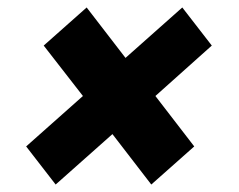

<svg xmlns="http://www.w3.org/2000/svg" viewBox="-20 -569 640 514"><path d="M129 -75 50 -177 202 -312 97 -447 212 -549 316 -414 468 -549 547 -447 396 -312 500 -177 385 -75 281 -210Z"/></svg>

Font: Faster One
Style: Regular
Weight: 400
Designer: Eduardo Rodriguez Tunni
Foundry: Eduardo Rodriguez Tunni
Version: Version 1.003; ttfautohint (v1.8.4.7-5d5b);gftools[0.9.23]